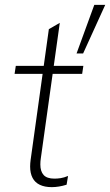

<svg xmlns="http://www.w3.org/2000/svg" viewBox="-20 -764 453 790"><path d="M193 6Q164 6 144 -3.5Q124 -13 114 -32Q104 -51 104 -79Q104 -85 104.5 -92Q105 -99 106 -106L181 -644L226 -670L148 -113Q147 -108 146.5 -100.5Q146 -93 146 -87Q146 -59 159.5 -44Q173 -29 204 -29Q216 -29 229.5 -31Q243 -33 260 -40L254 -4Q238 1 222.5 3.5Q207 6 193 6ZM40 -460 45 -493H323L318 -460ZM295 -544 368 -744H413L322 -544Z"/></svg>

Font: Hanken Grotesk ExtraLight
Style: Italic
Weight: 250
Italic angle: -8°
Designer: Alfredo Marco Pradil
Foundry: Hanken Design Co.
Version: Version 3.013